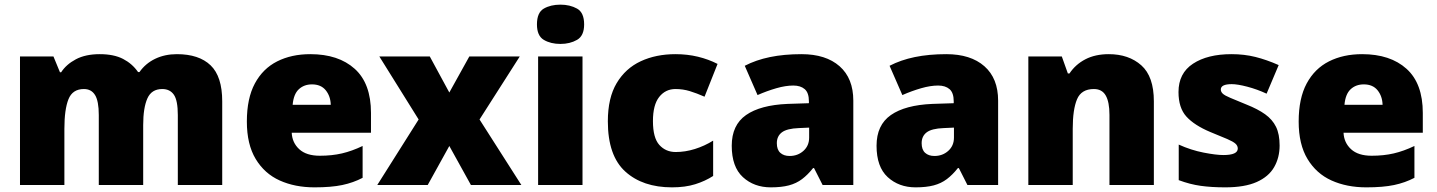

<svg xmlns="http://www.w3.org/2000/svg" viewBox="-20 -796 6183 826"><path d="M741 -563Q836 -563 886 -515Q936 -467 936 -360V0H745V-301Q745 -364 728 -388.5Q711 -413 678 -413Q632 -413 614 -372.5Q596 -332 596 -258V0H405V-301Q405 -361 389 -387Q373 -413 341 -413Q292 -413 274.5 -369Q257 -325 257 -242V0H66V-553H210L238 -485H243Q265 -519 306.5 -541Q348 -563 409 -563Q470 -563 509.5 -542.5Q549 -522 574 -486H580Q606 -523 647.5 -543Q689 -563 741 -563Z M1315 -563Q1436 -563 1506 -500Q1576 -437 1576 -310V-225H1235Q1237 -182 1267.5 -154Q1298 -126 1356 -126Q1408 -126 1451 -136Q1494 -146 1540 -168V-31Q1500 -10 1452.5 0Q1405 10 1333 10Q1249 10 1183.5 -19.5Q1118 -49 1080 -112Q1042 -175 1042 -273Q1042 -373 1076.5 -437Q1111 -501 1172.5 -532Q1234 -563 1315 -563ZM1322 -433Q1288 -433 1265.5 -412Q1243 -391 1239 -345H1403Q1402 -382 1381.5 -407.5Q1361 -433 1322 -433Z M1781 -282 1612 -553H1829L1913 -398L1999 -553H2216L2043 -282L2223 0H2006L1913 -168L1820 0H1603Z M2391 -776Q2432 -776 2462.5 -759Q2493 -742 2493 -691Q2493 -642 2462.5 -624.5Q2432 -607 2391 -607Q2349 -607 2319.5 -624.5Q2290 -642 2290 -691Q2290 -742 2319.5 -759Q2349 -776 2391 -776ZM2486 -553V0H2295V-553Z M2871 10Q2745 10 2670 -58Q2595 -126 2595 -274Q2595 -375 2633 -438.5Q2671 -502 2736.5 -532.5Q2802 -563 2886 -563Q2937 -563 2982.5 -552Q3028 -541 3067 -521L3011 -380Q2977 -395 2947.5 -404Q2918 -413 2886 -413Q2843 -413 2816 -379Q2789 -345 2789 -275Q2789 -203 2816.5 -172.5Q2844 -142 2887 -142Q2928 -142 2969.5 -155Q3011 -168 3048 -191V-39Q3014 -17 2971 -3.5Q2928 10 2871 10Z M3428 -563Q3533 -563 3592 -511Q3651 -459 3651 -363V0H3519L3482 -73H3478Q3455 -44 3430.5 -25.5Q3406 -7 3374 1.5Q3342 10 3296 10Q3224 10 3176 -34Q3128 -78 3128 -169Q3128 -258 3189.5 -301Q3251 -344 3368 -349L3460 -352V-360Q3460 -397 3442 -412.5Q3424 -428 3393 -428Q3360 -428 3320 -416.5Q3280 -405 3239 -387L3184 -513Q3232 -538 3292.5 -550.5Q3353 -563 3428 -563ZM3417 -245Q3365 -243 3343.5 -226.5Q3322 -210 3322 -180Q3322 -152 3337 -138.5Q3352 -125 3377 -125Q3412 -125 3436.5 -147Q3461 -169 3461 -204V-247Z M4051 -563Q4156 -563 4215 -511Q4274 -459 4274 -363V0H4142L4105 -73H4101Q4078 -44 4053.5 -25.5Q4029 -7 3997 1.5Q3965 10 3919 10Q3847 10 3799 -34Q3751 -78 3751 -169Q3751 -258 3812.5 -301Q3874 -344 3991 -349L4083 -352V-360Q4083 -397 4065 -412.5Q4047 -428 4016 -428Q3983 -428 3943 -416.5Q3903 -405 3862 -387L3807 -513Q3855 -538 3915.5 -550.5Q3976 -563 4051 -563ZM4040 -245Q3988 -243 3966.5 -226.5Q3945 -210 3945 -180Q3945 -152 3960 -138.5Q3975 -125 4000 -125Q4035 -125 4059.5 -147Q4084 -169 4084 -204V-247Z M4750 -563Q4836 -563 4890 -515Q4944 -467 4944 -360V0H4753V-302Q4753 -357 4737 -385Q4721 -413 4686 -413Q4632 -413 4613.5 -369Q4595 -325 4595 -242V0H4404V-553H4548L4574 -480H4581Q4607 -519 4649.5 -541Q4692 -563 4750 -563Z M5485 -170Q5485 -118 5461.5 -77Q5438 -36 5386.5 -13Q5335 10 5251 10Q5192 10 5145.5 3.5Q5099 -3 5051 -21V-174Q5104 -150 5158 -139.5Q5212 -129 5243 -129Q5305 -129 5305 -157Q5305 -169 5295 -178Q5285 -187 5259.5 -198Q5234 -209 5187 -228Q5118 -257 5084 -294.5Q5050 -332 5050 -400Q5050 -481 5112.5 -522Q5175 -563 5278 -563Q5333 -563 5381 -551Q5429 -539 5481 -516L5429 -393Q5388 -412 5346 -423Q5304 -434 5279 -434Q5232 -434 5232 -411Q5232 -401 5240.5 -393Q5249 -385 5273 -375Q5297 -365 5343 -346Q5391 -327 5422.5 -304.5Q5454 -282 5469.5 -250.5Q5485 -219 5485 -170Z M5840 -563Q5961 -563 6031 -500Q6101 -437 6101 -310V-225H5760Q5762 -182 5792.5 -154Q5823 -126 5881 -126Q5933 -126 5976 -136Q6019 -146 6065 -168V-31Q6025 -10 5977.5 0Q5930 10 5858 10Q5774 10 5708.5 -19.5Q5643 -49 5605 -112Q5567 -175 5567 -273Q5567 -373 5601.5 -437Q5636 -501 5697.5 -532Q5759 -563 5840 -563ZM5847 -433Q5813 -433 5790.5 -412Q5768 -391 5764 -345H5928Q5927 -382 5906.5 -407.5Q5886 -433 5847 -433Z"/></svg>

Font: Noto Sans Lao Black
Style: Regular
Weight: 900
Designer: Monotype Design Team
Foundry: Monotype Imaging Inc.
Version: Version 2.003; ttfautohint (v1.8.4.7-5d5b)